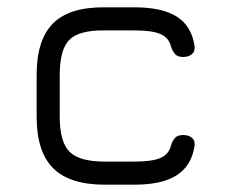

<svg xmlns="http://www.w3.org/2000/svg" viewBox="-20 -504 621 524"><path d="M265.5 0Q170 0 125 -45Q80 -90 80 -185.5V-299.5Q80 -395.5 124.8 -440.2Q169.5 -485 265.5 -484H347.5Q421.5 -484 461.5 -459.2Q501.5 -434.5 510.5 -381.5Q513.5 -366 504.8 -357.2Q496 -348.5 479.5 -348.5Q465 -348.5 458 -356.2Q451 -364 446.5 -377.5Q440.5 -401.5 417.8 -411.2Q395 -421 347.5 -421H265.5Q196.5 -422 169.8 -395.8Q143 -369.5 143 -299.5V-185.5Q143 -116.5 169.8 -89.8Q196.5 -63 265.5 -63H347.5Q395 -63 417.8 -72.8Q440.5 -82.5 446.5 -106.5Q451 -121 458.2 -128.2Q465.5 -135.5 480 -135.5Q496 -135.5 504.8 -127Q513.5 -118.5 510.5 -102.5Q501.5 -50.5 461.5 -25.2Q421.5 0 347.5 0Z"/></svg>

Font: Jura Light Medium
Style: Regular
Weight: 500
Version: Version 5.106